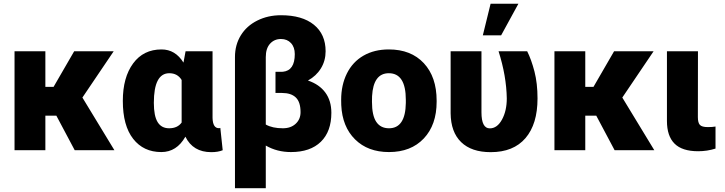

<svg xmlns="http://www.w3.org/2000/svg" viewBox="-20 -802 3870 1025"><path d="M280.8 -184.6H222.2V0H57.6V-528.3H222.2V-338.4H266.1L376 -528.3H586.9L419.9 -281.2L590.8 0H378.9Z M1114.7 -528.3V-172.4Q1116.2 -117.7 1148.4 -117.7Q1153.8 -117.7 1156.2 -119.1L1168.9 0Q1144 10.3 1107.9 10.3Q1010.3 10.3 969.7 -72.3Q923.3 9.8 841.3 9.8Q746.1 9.8 690.9 -60.8Q635.7 -131.3 635.7 -263.2Q635.7 -388.7 690.7 -463.4Q745.6 -538.1 842.3 -538.1Q916 -538.1 959.5 -467.8L970.7 -528.3ZM801.3 -252.9Q801.3 -183.1 821.5 -150.1Q841.8 -117.2 882.8 -117.2Q927.7 -117.2 949.7 -147.9V-375Q927.7 -411.1 883.8 -411.1Q801.3 -411.1 801.3 -252.9Z M1480 -720.7Q1593.3 -720.7 1655.8 -669.9Q1718.3 -619.1 1718.3 -528.3Q1718.3 -478 1693.4 -437.3Q1668.5 -396.5 1624 -372.1Q1684.6 -351.6 1716.8 -307.9Q1749 -264.2 1749 -199.7Q1749 -100.1 1692.9 -45.2Q1636.7 9.8 1533.2 9.8Q1459 9.8 1398.9 -24.9V202.6H1234.4V-497.6Q1234.4 -562.5 1265.6 -613.3Q1296.9 -664.1 1353.8 -692.4Q1410.6 -720.7 1480 -720.7ZM1553.7 -513.2Q1553.7 -550.3 1533.4 -572Q1513.2 -593.8 1480 -593.8Q1444.3 -593.8 1421.6 -568.6Q1398.9 -543.5 1398.9 -497.1V-137.2Q1434.1 -117.2 1490.2 -117.2Q1532.7 -117.2 1558.6 -141.4Q1584.5 -165.5 1584.5 -203.1Q1584.5 -257.3 1559.3 -281.5Q1534.2 -305.7 1485.8 -305.7H1450.7V-418.5L1490.2 -418.9Q1553.7 -425.3 1553.7 -513.2Z M1801.3 -269Q1801.3 -348.1 1832 -409.9Q1862.8 -471.7 1920.4 -504.9Q1978 -538.1 2055.7 -538.1Q2174.3 -538.1 2242.7 -464.6Q2311 -391.1 2311 -264.6V-258.8Q2311 -135.3 2242.4 -62.7Q2173.8 9.8 2056.6 9.8Q1943.8 9.8 1875.5 -57.9Q1807.1 -125.5 1801.8 -241.2ZM1965.8 -258.8Q1965.8 -185.5 1988.8 -151.4Q2011.7 -117.2 2056.6 -117.2Q2144.5 -117.2 2146.5 -252.4V-269Q2146.5 -411.1 2055.7 -411.1Q1973.1 -411.1 1966.3 -288.6Z M2550.3 -528.3V-202.6Q2550.3 -116.7 2594.7 -116.7Q2634.3 -116.7 2659.9 -163.6Q2685.5 -210.4 2685.5 -276.4Q2683.6 -396.5 2641.6 -528.3H2794.4Q2816.9 -483.4 2833.3 -420.2Q2849.6 -356.9 2849.6 -276.4Q2849.6 -139.6 2785.4 -64.7Q2721.2 10.3 2599.6 10.3Q2497.1 10.3 2441.9 -43.2Q2386.7 -96.7 2385.7 -197.3V-528.3ZM2599.1 -782.2H2747.6L2655.3 -613.3H2557.6Z M3163.1 -184.6H3104.5V0H2939.9V-528.3H3104.5V-338.4H3148.4L3258.3 -528.3H3469.2L3302.2 -281.2L3473.1 0H3261.2Z M3706.1 -528.3 3705.6 -176.8Q3705.6 -147 3716.3 -135.3Q3727.1 -123.5 3758.8 -123.5Q3783.2 -123.5 3799.8 -126.5V-8.8Q3755.4 5.4 3707 5.4Q3621.6 5.4 3581.1 -35.2Q3540.5 -75.7 3540.5 -156.2V-528.3Z"/></svg>

Font: Sadagaat-English
Style: Regular
Weight: 900
Designer: Ahmed alsheikh
Foundry: Ahmed alsheikh Design
Version: Version 2.137;January 17, 2018;FontCreator 11.0.0.2408 64-bi